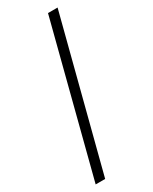

<svg xmlns="http://www.w3.org/2000/svg" viewBox="-242 -836 852 1068"><g transform="rotate(-30 184.0 -302.0)"><path d="M338.5 -781 91 177H30L277 -781Z"/></g></svg>

Font: Merriweather 72pt Light
Style: Regular
Weight: 300
Version: Version 2.100